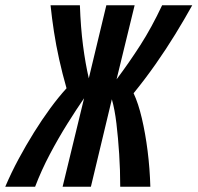

<svg xmlns="http://www.w3.org/2000/svg" viewBox="-74 -713 754 733"><path d="M-54 0Q-31 -54 -3 -106Q25 -158 55.5 -207Q86 -256 117.5 -299Q149 -342 180 -376Q164 -432 152 -486Q140 -540 132 -592Q124 -644 119 -693H231Q234 -608 243 -539Q252 -470 265 -414L332 -693H440L371 -410Q419 -474 462 -541Q505 -608 545 -693H660Q630 -639 595 -582Q560 -525 520 -468Q480 -411 436 -357Q454 -319 467.5 -261.5Q481 -204 489.5 -137Q498 -70 500 0H385Q385 -63 381 -125Q377 -187 370.5 -241.5Q364 -296 353 -334L273 0H165L247 -338Q218 -296 183.5 -241Q149 -186 116.5 -124.5Q84 -63 60 0Z"/></svg>

Font: Ubuntu Sans Mono
Style: Bold Italic
Weight: 700
Italic angle: -13.5°
Monospace: yes
Designer: Dalton Maag Ltd
Foundry: Dalton Maag Ltd
Version: Version 1.006